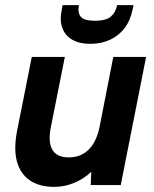

<svg xmlns="http://www.w3.org/2000/svg" viewBox="-20 -722 602 749"><path d="M451 0H334L336 -52Q307 -24 269 -8.5Q231 7 192 7Q134 7 97 -18Q60 -43 46.5 -90.5Q33 -138 46 -208L104 -500H233L178 -224Q167 -167 184.5 -137.5Q202 -108 248 -108Q295 -108 325.5 -138Q356 -168 368 -225L422 -500H550ZM497 -684Q489 -643 466.5 -613Q444 -583 409.5 -567Q375 -551 332 -551Q290 -551 262 -567Q234 -583 223 -613.5Q212 -644 221 -684L224 -702H288Q282 -673 295 -657Q308 -641 350 -641Q393 -641 412 -657Q431 -673 437 -702H501Z"/></svg>

Font: Albert Sans
Style: Bold Italic
Weight: 700
Italic angle: -11.25°
Designer: Andreas Rasmussen
Foundry: a.Foundry
Version: Version 1.025